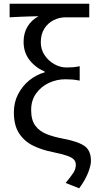

<svg xmlns="http://www.w3.org/2000/svg" viewBox="-20 -816 521 1041"><path d="M409.2 205.1 335.9 175.8Q366.2 139.2 378.7 119.4Q391.1 99.6 391.1 77.1Q391.1 60.5 380.6 49.1Q370.1 37.6 343.3 28.3Q316.4 19 267.1 8.8Q209 -2.4 160.9 -25.6Q112.8 -48.8 84 -92.3Q55.2 -135.7 55.2 -207Q55.2 -261.2 78.1 -305.4Q101.1 -349.6 138.9 -380.4Q176.8 -411.1 222.2 -423.8V-428.2Q172.4 -449.2 140.1 -490.5Q107.9 -531.7 107.9 -589.8Q107.9 -636.7 129.4 -672.1Q150.9 -707.5 189 -728Q159.2 -727.5 136.2 -726.8Q113.3 -726.1 89.4 -725.1Q65.4 -724.1 32.2 -722.2V-795.9H463.9V-722.2H336.9Q300.8 -722.2 269.8 -706.3Q238.8 -690.4 220 -660.2Q201.2 -629.9 201.2 -586.9Q201.2 -547.4 222.2 -516.4Q243.2 -485.4 275.1 -467.8Q307.1 -450.2 339.8 -450.2Q360.8 -450.2 375.5 -451.4Q390.1 -452.6 412.1 -457V-378.9Q390.1 -383.3 372.6 -384.8Q355 -386.2 334 -386.2Q287.6 -386.2 245.1 -366.5Q202.6 -346.7 175.8 -309.3Q148.9 -272 148.9 -219.2Q148.9 -165 171.6 -134.5Q194.3 -104 233.6 -88.6Q272.9 -73.2 323.2 -64Q403.8 -48.8 438.5 -24.2Q473.1 0.5 473.1 56.2Q473.1 80.6 458 119.9Q442.9 159.2 409.2 205.1Z"/></svg>

Font: Source Han Sans CN
Style: Regular
Weight: 400
Designer: Ryoko NISHIZUKA  (kana, bopomofo & ideographs); Paul D. Hunt (Latin, Greek & Cyrillic); Sandoll Communications , Soo-you
Foundry: Adobe
Version: Version 2.004;hotconv 1.0.118;makeotfexe 2.5.65603